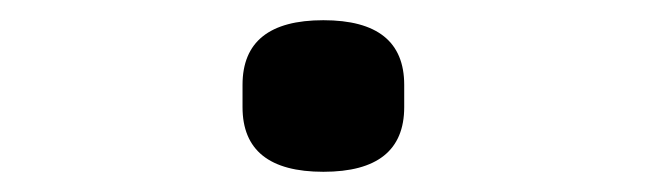

<svg xmlns="http://www.w3.org/2000/svg" viewBox="-20 -399 640 190"><path d="M220 -293V-315Q220 -379 300 -379Q380 -379 380 -315V-293Q380 -229 300 -229Q220 -229 220 -293Z"/></svg>

Font: IBM Plex Mono Text
Style: Regular
Weight: 450
Designer: Mike Abbink, Paul van der Laan, Pieter van Rosmalen
Foundry: Bold Monday
Version: Version 2.000